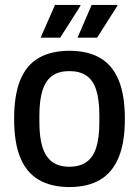

<svg xmlns="http://www.w3.org/2000/svg" viewBox="-20 -743 561 775"><path d="M260 12Q187 12 137 -17Q87 -46 62 -106.5Q37 -167 37 -263Q37 -360 62 -420.5Q87 -481 137 -509.5Q187 -538 260 -538Q334 -538 383.5 -509.5Q433 -481 458.5 -420.5Q484 -360 484 -263Q484 -167 458.5 -106.5Q433 -46 383.5 -17Q334 12 260 12ZM260 -70Q302 -70 329 -89Q356 -108 368.5 -147.5Q381 -187 381 -249V-277Q381 -340 368.5 -379.5Q356 -419 329 -437.5Q302 -456 260 -456Q218 -456 191.5 -437.5Q165 -419 152 -379.5Q139 -340 139 -277V-249Q139 -187 152 -147.5Q165 -108 191.5 -89Q218 -70 260 -70ZM144 -591 202 -723H304L305 -720L223 -591ZM293 -591 350 -723H453L454 -720L372 -591Z"/></svg>

Font: Archivo SemiCondensed Medium
Style: Regular
Weight: 500
Width: 4
Designer: Hector Gatti
Foundry: Omnibus-Type
Version: Version 2.001